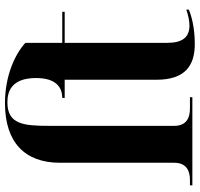

<svg xmlns="http://www.w3.org/2000/svg" viewBox="-36 -776 822 791"><g transform="rotate(-90 375.5 -381.0)"><path d="M589 10C659 10 710 -5 731 -15V-25C705 -16 683 -12 665 -12C618 -12 594 -40 594 -103V-526H722V-536H594V-688C548 -730 460 -772 345 -772C184 -772 100 -690 100 -546V-75C100 -18 58 -10 29 -10H7V0H370V-10H323C294 -10 252 -18 252 -75V-588C252 -695 258 -762 349 -762C388 -762 449 -750 449 -644C449 -561 410 -536 367 -536V-526H442V-148C442 -31 499 10 589 10Z"/></g></svg>

Font: Noto Serif Display
Style: Bold
Weight: 700
Designer: Monotype Design Team
Foundry: Monotype Imaging Inc.
Version: Version 2.009